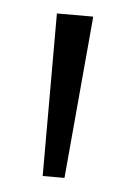

<svg xmlns="http://www.w3.org/2000/svg" viewBox="-36 -837 258 386"><g transform="rotate(5 93.5 -644.0)"><path d="M137 -808V-804L108 -480H64V-808Z"/></g></svg>

Font: Encode Sans Narrow
Style: Regular
Weight: 400
Designer: Pablo Impallari, Andres Torresi
Foundry: Pablo Impallari, Andres Torresi
Version: Version 1.000; ttfautohint (v1.00) -l 8 -r 50 -G 200 -x 14 -